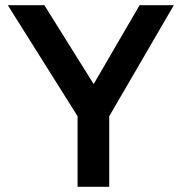

<svg xmlns="http://www.w3.org/2000/svg" viewBox="-20 -720 700 740"><path d="M401 0H279V-272L10 -700H151L341 -396L518 -700H650L401 -272Z"/></svg>

Font: Golos Text Medium
Style: Regular
Weight: 500
Designer: A.Korolkova, Vitaly Kuzmin
Foundry: ParaType Ltd
Version: Version 2.004